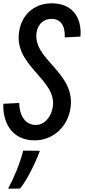

<svg xmlns="http://www.w3.org/2000/svg" viewBox="-22 -808 514 1160"><path d="M94 -186 -2 -181C-6 -47 66 40 186 40C292 40 378 -32 401 -139C450 -373 162 -446 201 -622C211 -666 245 -694 289 -694C345 -694 373 -651 369 -582L464 -587C474 -711 407 -788 291 -788C196 -788 123 -733 99 -643C37 -407 340 -332 294 -147C280 -91 240 -53 195 -53C133 -53 96 -105 94 -186ZM118 102C100 175 66 259 27 332L99 331C139 284 191 179 219 103Z"/></svg>

Font: Smiley Sans Oblique
Style: Regular
Weight: 400
Italic angle: -8°
Designer: oooooohmygosh, Nagisa Chen, Janine Sui, Heda Shi, Jian Li
Foundry: atelierAnchor
Version: Version 2.0.1